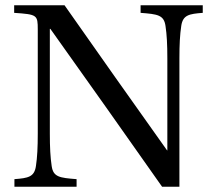

<svg xmlns="http://www.w3.org/2000/svg" viewBox="-20 -712 820 732"><path d="M35 0H272V-29C207 -34 183 -37 177 -79C172 -112 170 -150 170 -203V-602H172C315 -401 457 -201 598 0H664V-489C664 -542 666 -580 671 -613C677 -655 701 -659 753 -663V-692H516V-663C581 -658 605 -655 611 -613C616 -580 618 -542 618 -489V-138L616 -140C485 -324 355 -508 226 -692H34V-663C122 -657 124 -655 124 -599V-203C124 -150 122 -112 117 -79C111 -37 87 -33 35 -29Z"/></svg>

Font: Lingua Franca
Style: Regular
Weight: 400
Version: Version 1.19